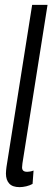

<svg xmlns="http://www.w3.org/2000/svg" viewBox="-20 -760 216 790"><path d="M112.3 -740H175.6L76.2 -112.3Q73.8 -97.6 72.3 -87.8Q70.8 -77.9 70.8 -71.2Q70.8 -65.5 72.8 -61.5Q74.8 -57.5 79.4 -55.3Q84 -53.1 91.8 -53.1Q96.6 -53.1 103.2 -54.2Q109.9 -55.2 118.1 -58.3L114 -3.3Q103.1 2.9 88.2 6.5Q73.3 10 60.6 10Q31.5 10 18 -4.8Q4.4 -19.6 4.4 -46Q4.4 -52 5.1 -59.1Q5.7 -66.1 6.7 -73.1Z"/></svg>

Font: Georama
Style: Italic
Weight: 400
Width: 2
Italic angle: -9°
Designer: Jean-Baptiste Levee
Foundry: Production Type
Version: Version 1.000